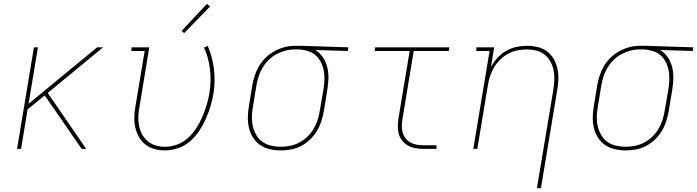

<svg xmlns="http://www.w3.org/2000/svg" viewBox="-20 -777 3640 1002"><path d="M69 0 157 -530H178L129 -235L487 -530H518L229 -292L430 0H406L298 -157L213 -279L124 -206L90 0Z M841 8Q813 8 786 0.5Q759 -7 738.5 -23Q718 -39 705 -62.5Q692 -86 686 -112.5Q680 -139 681 -167Q682 -195 687 -223L735 -511H666V-530H759L708 -220Q703 -195 702 -170Q701 -145 705.5 -121Q710 -97 721.5 -76Q733 -55 751 -40Q769 -25 792.5 -18Q816 -11 841 -11Q872 -11 904 -22.5Q936 -34 961 -57Q986 -80 1004.5 -108.5Q1023 -137 1036 -167.5Q1049 -198 1058.5 -229Q1068 -260 1073 -292Q1083 -354 1076 -414.5Q1069 -475 1045 -529L1064 -537Q1089 -480 1096.5 -417Q1104 -354 1094 -289Q1088 -254 1078 -221Q1068 -188 1053.5 -155.5Q1039 -123 1018.5 -92.5Q998 -62 970.5 -38.5Q943 -15 908.5 -3.5Q874 8 841 8ZM941 -604 928 -616 1060 -757 1076 -743Z M1445 8Q1416 8 1388 1.5Q1360 -5 1337.5 -20.5Q1315 -36 1300.5 -59Q1286 -82 1279.5 -109Q1273 -136 1273.5 -165Q1274 -194 1279 -223L1297 -333Q1302 -360 1310.5 -385.5Q1319 -411 1333.5 -435Q1348 -459 1369 -478.5Q1390 -498 1414.5 -511Q1439 -524 1465.5 -531Q1492 -538 1518 -538Q1522 -538 1525.5 -538Q1529 -538 1533 -538Q1537 -538 1541 -538Q1545 -538 1549 -538L1798 -530L1795 -511L1625 -516Q1649 -502 1665 -478Q1681 -454 1688 -425.5Q1695 -397 1694 -367Q1693 -337 1688 -307L1670 -197Q1665 -170 1656.5 -143.5Q1648 -117 1633.5 -93Q1619 -69 1597.5 -48.5Q1576 -28 1551 -15Q1526 -2 1498.5 3Q1471 8 1445 8ZM1445 -11Q1469 -11 1494 -16Q1519 -21 1542 -33Q1565 -45 1584 -63.5Q1603 -82 1616.5 -104.5Q1630 -127 1637.5 -151Q1645 -175 1649 -200L1668 -310Q1672 -334 1673 -358.5Q1674 -383 1670 -406Q1666 -429 1656 -450Q1646 -471 1629.5 -486.5Q1613 -502 1590.5 -509.5Q1568 -517 1544 -519H1530Q1526 -519 1523 -519Q1520 -519 1517 -519Q1493 -519 1469 -512.5Q1445 -506 1422.5 -494Q1400 -482 1381.5 -463.5Q1363 -445 1350 -423Q1337 -401 1329.5 -377.5Q1322 -354 1318 -330L1300 -220Q1295 -194 1294.5 -168Q1294 -142 1299.5 -118Q1305 -94 1317.5 -72.5Q1330 -51 1349.5 -37Q1369 -23 1394 -17Q1419 -11 1445 -11Z M2189 0Q2169 0 2148.5 -3.5Q2128 -7 2110.5 -16.5Q2093 -26 2080.5 -41Q2068 -56 2062 -75Q2056 -94 2056 -114.5Q2056 -135 2059 -156L2118 -511H1935L1938 -530H2325L2322 -511H2139L2080 -153Q2077 -135 2077 -117.5Q2077 -100 2082 -83.5Q2087 -67 2097.5 -54Q2108 -41 2122.5 -33Q2137 -25 2154.5 -22Q2172 -19 2189 -19H2258V0Z M2782 205 2868 -310Q2872 -335 2873 -361Q2874 -387 2869 -411Q2864 -435 2852.5 -456Q2841 -477 2822 -492Q2803 -507 2779 -513Q2755 -519 2729 -519Q2705 -519 2680 -514Q2655 -509 2632.5 -497Q2610 -485 2591 -466.5Q2572 -448 2558.5 -425.5Q2545 -403 2537.5 -379.5Q2530 -356 2526 -331L2471 0H2450L2535 -511H2466V-530H2559L2542 -426Q2555 -452 2575.5 -474.5Q2596 -497 2621.5 -511.5Q2647 -526 2675 -532Q2703 -538 2731 -538Q2759 -538 2786 -531.5Q2813 -525 2834.5 -509Q2856 -493 2869.5 -469.5Q2883 -446 2889 -419Q2895 -392 2894 -363.5Q2893 -335 2888 -307L2803 205Z M3245 8Q3216 8 3188 1.5Q3160 -5 3137.5 -20.5Q3115 -36 3100.5 -59Q3086 -82 3079.5 -109Q3073 -136 3073.5 -165Q3074 -194 3079 -223L3097 -333Q3102 -360 3110.5 -385.5Q3119 -411 3133.5 -435Q3148 -459 3169 -478.5Q3190 -498 3214.5 -511Q3239 -524 3265.5 -531Q3292 -538 3318 -538Q3322 -538 3325.5 -538Q3329 -538 3333 -538Q3337 -538 3341 -538Q3345 -538 3349 -538L3598 -530L3595 -511L3425 -516Q3449 -502 3465 -478Q3481 -454 3488 -425.5Q3495 -397 3494 -367Q3493 -337 3488 -307L3470 -197Q3465 -170 3456.5 -143.5Q3448 -117 3433.5 -93Q3419 -69 3397.5 -48.5Q3376 -28 3351 -15Q3326 -2 3298.5 3Q3271 8 3245 8ZM3245 -11Q3269 -11 3294 -16Q3319 -21 3342 -33Q3365 -45 3384 -63.5Q3403 -82 3416.5 -104.5Q3430 -127 3437.5 -151Q3445 -175 3449 -200L3468 -310Q3472 -334 3473 -358.5Q3474 -383 3470 -406Q3466 -429 3456 -450Q3446 -471 3429.5 -486.5Q3413 -502 3390.5 -509.5Q3368 -517 3344 -519H3330Q3326 -519 3323 -519Q3320 -519 3317 -519Q3293 -519 3269 -512.5Q3245 -506 3222.5 -494Q3200 -482 3181.5 -463.5Q3163 -445 3150 -423Q3137 -401 3129.5 -377.5Q3122 -354 3118 -330L3100 -220Q3095 -194 3094.5 -168Q3094 -142 3099.5 -118Q3105 -94 3117.5 -72.5Q3130 -51 3149.5 -37Q3169 -23 3194 -17Q3219 -11 3245 -11Z"/></svg>

Font: Iosevka Slab ThExObl
Style: Regular
Weight: 100
Width: 7
Italic angle: -9°
Monospace: yes
Designer: Belleve Invis
Foundry: Belleve Invis
Version: Version 11.1.1; ttfautohint (v1.8.3)